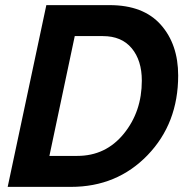

<svg xmlns="http://www.w3.org/2000/svg" viewBox="-20 -730 732 750"><path d="M161 -710H408Q540 -710 608 -633.5Q676 -557 676 -435Q676 -248 556.5 -124Q437 0 257 0H10ZM282 -121Q393 -121 463.5 -207.5Q534 -294 534 -415Q534 -494 494.5 -541.5Q455 -589 382 -589H272L173 -121Z"/></svg>

Font: Raleway-v4020
Style: Bold Italic
Weight: 700
Italic angle: -12°
Designer: Matt McInerney, Pablo Impallari, Rodrigo Fuenzalida
Foundry: Matt McInerney, Pablo Impallari, Rodrigo Fuenzalida
Version: Version 4.020;PS 004.020;hotconv 1.0.88;makeotf.lib2.5.64775